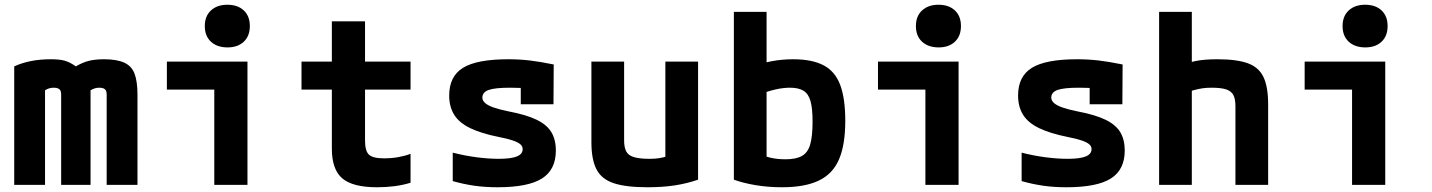

<svg xmlns="http://www.w3.org/2000/svg" viewBox="-20 -780 6040 810"><path d="M40 0V-500Q73 -515 111 -522.5Q149 -530 195 -530Q233 -530 254.5 -523.5Q276 -517 300 -500Q329 -517 355.5 -523.5Q382 -530 419 -530Q472 -530 503.5 -516Q535 -502 547.5 -469.5Q560 -437 560 -380V0H430V-382Q430 -392 427 -398Q424 -404 417 -407Q410 -410 399 -410Q388 -410 379 -407Q370 -404 362 -399V0H238V-382Q238 -392 235 -398Q232 -404 225 -407Q218 -410 207 -410Q186 -410 170 -399V0Z M884 0V-402H684V-520H1024V0ZM940 -580Q896 -580 870 -604Q844 -628 844 -670Q844 -712 870 -736Q896 -760 939 -760Q983 -760 1008.5 -736Q1034 -712 1034 -670Q1034 -628 1008.5 -604Q983 -580 940 -580Z M1571 10Q1468 10 1424 -27.5Q1380 -65 1380 -153V-402H1252V-520H1380V-690H1520V-520H1712V-402H1520V-187Q1520 -143 1536.5 -127.5Q1553 -112 1600 -112Q1632 -112 1660 -117Q1688 -122 1712 -131V-9Q1679 1 1644 5.5Q1609 10 1571 10Z M2079 10Q2026 10 1981 3.5Q1936 -3 1890 -16V-136Q1941 -123 1991 -116.5Q2041 -110 2084 -110Q2136 -110 2160.5 -120Q2185 -130 2185 -151Q2185 -163 2175 -171.5Q2165 -180 2143 -187.5Q2121 -195 2085 -202Q2010 -217 1963.5 -239.5Q1917 -262 1896 -296Q1875 -330 1875 -377Q1875 -458 1933.5 -494Q1992 -530 2124 -530Q2171 -530 2214 -525Q2257 -520 2316 -508L2315 -340H2177V-480L2237 -405Q2204 -408 2178 -409Q2152 -410 2132 -410Q2068 -410 2041.5 -400.5Q2015 -391 2015 -368Q2015 -356 2026.5 -345.5Q2038 -335 2062.5 -326.5Q2087 -318 2126 -310Q2200 -296 2243.5 -275Q2287 -254 2306 -222.5Q2325 -191 2325 -145Q2325 -64 2266.5 -27Q2208 10 2079 10Z M2712 10Q2621 10 2569.5 -7Q2518 -24 2496.5 -65.5Q2475 -107 2475 -180V-520H2613V-188Q2613 -158 2622 -141Q2631 -124 2655 -117Q2679 -110 2720 -110Q2742 -110 2759.5 -112.5Q2777 -115 2800 -122.5Q2823 -130 2860 -144L2787 -58V-520H2925V-22Q2879 -6 2827.5 2Q2776 10 2712 10Z M3279 10Q3220 10 3167 1Q3114 -8 3076 -22V-730H3214V-72L3179 -135Q3200 -122 3229 -115Q3258 -108 3294 -108Q3338 -108 3363 -122Q3388 -136 3398 -170.5Q3408 -205 3408 -267Q3408 -322 3399.5 -353Q3391 -384 3370 -397Q3349 -410 3313 -410Q3286 -410 3255.5 -403.5Q3225 -397 3178 -380L3154 -496Q3193 -514 3236.5 -522Q3280 -530 3326 -530Q3406 -530 3454.5 -504.5Q3503 -479 3524.5 -422Q3546 -365 3546 -270Q3546 -169 3519.5 -107.5Q3493 -46 3434 -18Q3375 10 3279 10Z M3884 0V-402H3684V-520H4024V0ZM3940 -580Q3896 -580 3870 -604Q3844 -628 3844 -670Q3844 -712 3870 -736Q3896 -760 3939 -760Q3983 -760 4008.5 -736Q4034 -712 4034 -670Q4034 -628 4008.5 -604Q3983 -580 3940 -580Z M4479 10Q4426 10 4381 3.5Q4336 -3 4290 -16V-136Q4341 -123 4391 -116.5Q4441 -110 4484 -110Q4536 -110 4560.5 -120Q4585 -130 4585 -151Q4585 -163 4575 -171.5Q4565 -180 4543 -187.5Q4521 -195 4485 -202Q4410 -217 4363.5 -239.5Q4317 -262 4296 -296Q4275 -330 4275 -377Q4275 -458 4333.5 -494Q4392 -530 4524 -530Q4571 -530 4614 -525Q4657 -520 4716 -508L4715 -340H4577V-480L4637 -405Q4604 -408 4578 -409Q4552 -410 4532 -410Q4468 -410 4441.5 -400.5Q4415 -391 4415 -368Q4415 -356 4426.5 -345.5Q4438 -335 4462.5 -326.5Q4487 -318 4526 -310Q4600 -296 4643.5 -275Q4687 -254 4706 -222.5Q4725 -191 4725 -145Q4725 -64 4666.5 -27Q4608 10 4479 10Z M5192 -332Q5192 -363 5183 -379.5Q5174 -396 5152.5 -403Q5131 -410 5091 -410Q5070 -410 5053 -407.5Q5036 -405 5014 -399Q4992 -393 4956 -380L4947 -496Q4987 -515 5023.5 -522.5Q5060 -530 5116 -530Q5198 -530 5244.5 -513Q5291 -496 5310.5 -454.5Q5330 -413 5330 -340V0H5192ZM4870 0V-730H5008V0Z M5684 0V-402H5484V-520H5824V0ZM5740 -580Q5696 -580 5670 -604Q5644 -628 5644 -670Q5644 -712 5670 -736Q5696 -760 5739 -760Q5783 -760 5808.5 -736Q5834 -712 5834 -670Q5834 -628 5808.5 -604Q5783 -580 5740 -580Z"/></svg>

Font: M PLUS Code Latin Expanded
Style: Bold
Weight: 700
Width: 7
Designer: Coji Morishita
Foundry: UNDERFOREST DESIGN
Version: Version 1.002; ttfautohint (v1.8.3)